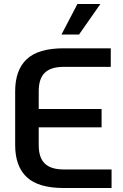

<svg xmlns="http://www.w3.org/2000/svg" viewBox="-20 -942 617 962"><path d="M56 -215V-485Q56 -591 114 -645.5Q172 -700 299 -700H535V-607H299Q235 -607 204.5 -577.5Q174 -548 174 -485V-396H489V-304H174V-215Q174 -152 204.5 -122.5Q235 -93 299 -93H539V0H299Q172 0 114 -54.5Q56 -109 56 -215ZM368 -922H483L376 -769H288Z"/></svg>

Font: KoHo SemiBold
Style: Regular
Weight: 600
Designer: Cadson Demak & Katatrad Team
Foundry: Cadson Demak Co.,Ltd.
Version: Version 1.000; ttfautohint (v1.6)